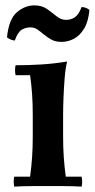

<svg xmlns="http://www.w3.org/2000/svg" viewBox="-20 -693 353 715"><path d="M284 -35Q288 -17 284 2Q250 0 218.5 0Q187 0 159 0Q131 0 99.5 0Q68 0 33 2Q29 -17 33 -35H92Q97 -71 99.5 -107.5Q102 -144 102 -185V-265Q102 -346 92 -413H38Q34 -432 38 -450Q86 -450 134.5 -453Q183 -456 230 -464Q224 -441 221 -404.5Q218 -368 216.5 -330.5Q215 -293 215 -265V-185Q215 -144 217.5 -107.5Q220 -71 225 -35ZM284 -667Q301 -666 313 -656Q309 -612 293 -586Q277 -560 255 -548.5Q233 -537 209 -537Q187 -537 171.5 -545.5Q156 -554 143.5 -564.5Q131 -575 119.5 -583Q108 -591 94 -591Q75 -591 60.5 -582Q46 -573 35 -542Q18 -544 6 -554Q13 -622 43 -647.5Q73 -673 108 -673Q136 -673 155 -659.5Q174 -646 190.5 -632.5Q207 -619 226 -619Q244 -619 258.5 -628.5Q273 -638 284 -667Z"/></svg>

Font: Poltawski Nowy SemiBold
Style: Regular
Weight: 600
Version: Version 1.001;gftools[0.9.25]